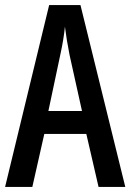

<svg xmlns="http://www.w3.org/2000/svg" viewBox="-20 -734 512 754"><path d="M367 0 319 -208H154L107 0H0L173 -714H296L472 0ZM253 -519Q247 -549 242.5 -577Q238 -605 235 -629Q230 -579 217 -520L170 -298H302Z"/></svg>

Font: Noto Sans ExtraCondensed Medium
Style: Regular
Weight: 500
Width: 2
Designer: Monotype Design Team
Foundry: Monotype Imaging Inc.
Version: Version 2.013; ttfautohint (v1.8.4.7-5d5b)